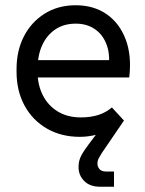

<svg xmlns="http://www.w3.org/2000/svg" viewBox="-20 -511 553 731"><path d="M362 200Q322 200 300.5 178Q279 156 279 125Q279 101 289 82Q299 63 318 38L370 -31L411 -28Q382 -7 349 1.5Q316 10 284 10Q213 10 158.5 -21.5Q104 -53 73.5 -109Q43 -165 43 -238V-248Q43 -318 71 -372.5Q99 -427 150 -459Q201 -491 268 -491Q337 -491 386 -457Q435 -423 458.5 -361Q482 -299 472 -216H101V-282H432L392 -242Q401 -298 387 -338Q373 -378 342 -399.5Q311 -421 269 -421Q223 -421 190.5 -399Q158 -377 140.5 -338.5Q123 -300 123 -248V-238Q123 -188 143 -148.5Q163 -109 200 -86.5Q237 -64 288 -64Q326 -64 355 -73.5Q384 -83 406 -102L452 -52L368 71Q361 82 356 91.5Q351 101 351 112Q351 123 358.5 132.5Q366 142 384 142H414V200Z"/></svg>

Font: SUSE
Style: Regular
Weight: 400
Designer: Rene Bieder
Foundry: SUSE
Version: Version 1.000